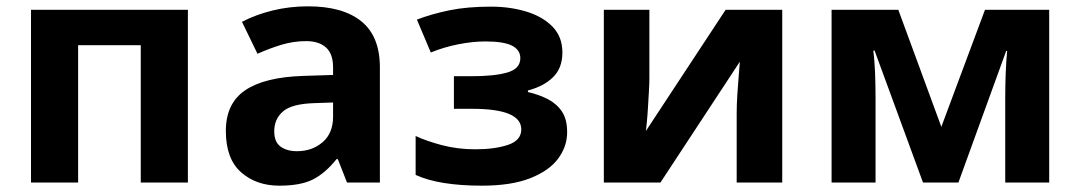

<svg xmlns="http://www.w3.org/2000/svg" viewBox="-20 -577 3415 607"><path d="M574 -546V0H425V-434H227V0H78V-546Z M954 -557Q1064 -557 1122.5 -509.5Q1181 -462 1181 -364V0H1077L1048 -74H1044Q1009 -30 970 -10Q931 10 863 10Q790 10 742 -32.5Q694 -75 694 -163Q694 -250 755 -291.5Q816 -333 938 -337L1033 -340V-364Q1033 -407 1010.5 -427Q988 -447 948 -447Q908 -447 870 -435.5Q832 -424 794 -407L745 -508Q789 -531 842.5 -544Q896 -557 954 -557ZM1033 -253 975 -251Q903 -249 875 -225Q847 -201 847 -162Q847 -128 867 -113.5Q887 -99 919 -99Q967 -99 1000 -127.5Q1033 -156 1033 -208Z M1533 -556Q1592 -556 1643.5 -540.5Q1695 -525 1726.5 -493Q1758 -461 1758 -411Q1758 -362 1728.5 -333Q1699 -304 1649 -291V-286Q1684 -278 1712 -263.5Q1740 -249 1756.5 -224.5Q1773 -200 1773 -159Q1773 -114 1744.5 -75.5Q1716 -37 1656 -13.5Q1596 10 1504 10Q1368 10 1294 -24V-147Q1328 -131 1377.5 -118Q1427 -105 1483 -105Q1544 -105 1586 -119Q1628 -133 1628 -168Q1628 -233 1473 -233H1415V-336H1470Q1544 -336 1584.5 -348Q1625 -360 1625 -393Q1625 -419 1599 -432.5Q1573 -446 1514 -446Q1475 -446 1429 -437Q1383 -428 1342 -411L1298 -515Q1345 -533 1401 -544.5Q1457 -556 1533 -556Z M2033 -546V-330Q2033 -313 2031.5 -288Q2030 -263 2028.5 -237Q2027 -211 2025 -191Q2023 -171 2022 -163L2274 -546H2453V0H2309V-218Q2309 -245 2311 -277.5Q2313 -310 2315.5 -338.5Q2318 -367 2319 -382L2068 0H1889V-546Z M3297 -546V0H3158V-268Q3158 -308 3159.5 -346Q3161 -384 3164 -416H3161L3010 0H2898L2745 -417H2741Q2745 -384 2746.5 -346.5Q2748 -309 2748 -264V0H2609V-546H2820L2956 -176L3094 -546Z"/></svg>

Font: Noto IKEA Arabic
Style: Bold
Weight: 700
Designer: Monotype Design Team
Foundry: Monotype Imaging Inc.
Version: Version 1.200